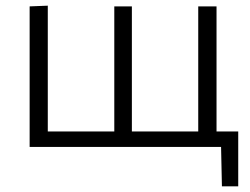

<svg xmlns="http://www.w3.org/2000/svg" viewBox="-20 -518 880 677"><path d="M762.5 139 759.5 0H84.5V-495.5L148.5 -498V-54.5H383V-495.5H445V-54.5H679V-495.5H743.5V-54.5H820V139Z"/></svg>

Font: Commissioner Light
Style: Regular
Weight: 300
Designer: Kostas Bartsokas
Foundry: Kostas Bartsokas
Version: Version 1.000; ttfautohint (v1.8.3)